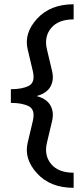

<svg xmlns="http://www.w3.org/2000/svg" viewBox="-20 -733 382 905"><path d="M327.1 152.3V81.1Q254.9 81.1 220.9 40Q187 -1 201.2 -60.1L225.6 -163.1Q235.4 -204.1 217.8 -235.8Q200.2 -267.6 152.3 -280.3Q200.2 -293 217.8 -324.7Q235.4 -356.4 225.6 -397.5L201.2 -500.5Q187 -559.6 220.9 -600.6Q254.9 -641.6 327.1 -641.6V-712.9Q216.8 -712.9 154.5 -644.5Q92.3 -576.2 110.4 -500.5L134.8 -397.5Q147 -345.2 116.5 -328.9Q85.9 -312.5 31.2 -312.5V-248Q85.9 -248 116.5 -231.7Q147 -215.3 134.8 -163.1L110.4 -60.1Q92.3 15.6 154.5 84Q216.8 152.3 327.1 152.3Z"/></svg>

Font: Roboto Flex
Style: Regular
Weight: 400
Designer: Berlow after Robertson
Foundry: Google
Version: Version 3.200;gftools[0.9.32]